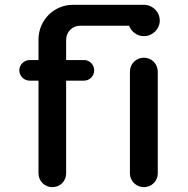

<svg xmlns="http://www.w3.org/2000/svg" viewBox="-20 -771 786 801"><path d="M255.9 -434.6H331.1C354 -434.6 373 -454.1 373 -477.5C373 -500.5 354.5 -520.5 331.1 -520.5H255.9V-605C255.9 -637.7 281.7 -663.6 313.5 -663.6H518.6C527.8 -638.7 552.2 -620.1 580.6 -620.1C616.2 -620.1 646.5 -649.9 646.5 -685.1C646.5 -721.7 616.2 -751 580.6 -751H284.7C205.1 -751 140.6 -687 140.6 -606V-520.5H103.5C80.1 -520.5 60.5 -500.5 60.5 -477.5C60.5 -454.1 80.1 -434.6 103.5 -434.6H140.6V-47.4C140.6 -16.1 166 9.8 198.2 9.8C231 9.8 255.9 -15.6 255.9 -47.4ZM522 -47.4C522 -16.1 547.9 9.8 580.6 9.8C612.3 9.8 638.2 -15.6 638.2 -47.4V-471.7C638.2 -504.9 612.3 -530.3 580.6 -530.3C547.9 -530.3 522 -504.9 522 -471.7Z"/></svg>

Font: Supermercado One
Style: Regular
Weight: 400
Designer: James Grieshaber
Foundry: James Grieshaber
Version: Version 1.002